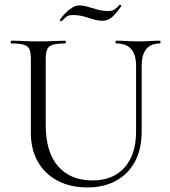

<svg xmlns="http://www.w3.org/2000/svg" viewBox="-20 -802 738 835"><path d="M571.8 -515.4Q571.8 -564.4 550.5 -588.7Q529.2 -613 485.2 -613Q482.4 -613 482.4 -619Q482.4 -625 485.2 -625Q507.8 -625 531.9 -623.5Q556 -622 584.6 -622Q608.4 -622 632.4 -623.5Q656.4 -625 676 -625Q678 -625 678 -619Q678 -613 676 -613Q636 -613 616.1 -588.7Q596.2 -564.4 596.2 -515.4V-231Q596.2 -153.6 566.8 -99.1Q537.4 -44.6 484.2 -15.7Q431 13.2 360 13.2Q286.2 13.2 230.7 -16Q175.2 -45.2 144.7 -98.5Q114.2 -151.8 114.2 -224.2V-544Q114.2 -573 108 -587.5Q101.8 -602 83.5 -607.5Q65.2 -613 28.8 -613Q26.6 -613 26.6 -619Q26.6 -625 28.8 -625Q53.2 -625 82.8 -623.5Q112.4 -622 146 -622Q180.8 -622 210.8 -623.5Q240.8 -625 263.4 -625Q266.4 -625 266.4 -619Q266.4 -613 263.4 -613Q227 -613 208.8 -607Q190.6 -601 184.7 -586Q178.8 -571 178.8 -542V-259.2Q178.8 -140.2 232.6 -78.8Q286.4 -17.4 382 -17.4Q472.2 -17.4 522 -73.9Q571.8 -130.4 571.8 -230ZM450.4 -754.2Q469.8 -754.2 480.3 -762.2Q490.8 -770.2 499.8 -781.2Q501.8 -783.2 505.3 -779.8Q508.8 -776.4 506.8 -774.2Q479.8 -736.4 462.9 -724.1Q446 -711.8 427.8 -711.8Q405.8 -711.8 385.3 -718.2Q364.8 -724.6 343.7 -730.6Q322.6 -736.6 297.2 -736.6Q276.8 -736.6 267.5 -728.4Q258.2 -720.2 247.8 -709.6Q245.8 -708.6 242.3 -711.2Q238.8 -713.8 240.8 -716.6Q248.8 -728.4 262.2 -742.6Q275.6 -756.8 291.8 -767.6Q308 -778.4 325.4 -778.4Q342.6 -778.4 362.2 -772.4Q381.8 -766.4 404 -760.3Q426.2 -754.2 450.4 -754.2Z"/></svg>

Font: Cormorant Light
Style: Regular
Weight: 300
Designer: Christian Thalmann (Catharsis Fonts)
Foundry: Catharsis Fonts
Version: Version 4.000